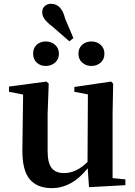

<svg xmlns="http://www.w3.org/2000/svg" viewBox="-20 -974 712 1010"><path d="M460.9 -755.9Q489.3 -755.9 509.3 -738.3Q529.3 -720.7 529.3 -691.4Q529.3 -662.1 509.3 -644.5Q489.3 -627 460.9 -627Q432.6 -627 412.6 -644.5Q392.6 -662.1 392.6 -691.4Q392.6 -720.7 412.1 -738.3Q431.6 -755.9 460.9 -755.9ZM344.7 -756.8 260.7 -830.1Q226.6 -856.4 214.4 -873.5Q202.1 -890.6 202.1 -910.2Q202.1 -930.7 215.8 -942.4Q229.5 -954.1 248 -954.1Q303.7 -954.1 322.3 -877L366.2 -773.4ZM154.3 -691.4Q154.3 -721.7 173.3 -738.8Q192.4 -755.9 220.7 -755.9Q249 -755.9 269.5 -738.3Q290 -720.7 290 -691.4Q290 -662.1 269.5 -644.5Q249 -627 220.7 -627Q192.4 -627 173.3 -644.5Q154.3 -662.1 154.3 -691.4ZM572.3 -37.1 639.6 -30.3V0L448.2 10.7L441.4 -88.9Q358.4 15.6 252 15.6Q175.8 15.6 136.2 -31.2Q96.7 -78.1 97.7 -186.5L101.6 -476.6L27.3 -491.2V-518.6L224.6 -544.9L236.3 -534.2L230.5 -374V-179.7Q230.5 -116.2 252 -89.8Q273.4 -63.5 316.4 -63.5Q381.8 -63.5 440.4 -122.1L442.4 -477.5L371.1 -491.2V-516.6L564.5 -544.9L575.2 -534.2L572.3 -374Z"/></svg>

Font: GenRyuMin TW TTF Bold
Style: Regular
Weight: 700
Version: Version 1.300